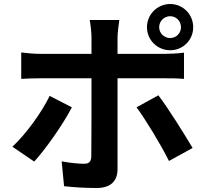

<svg xmlns="http://www.w3.org/2000/svg" viewBox="-20 -881 1040 959"><path d="M830 -800C860 -800 884 -776 884 -745C884 -715 860 -691 830 -691C800 -691 775 -715 775 -745C775 -776 800 -800 830 -800ZM830 -630C894 -630 945 -681 945 -745C945 -809 894 -861 830 -861C766 -861 714 -809 714 -745C714 -681 766 -630 830 -630ZM228 -402C187 -317 109 -211 42 -148L151 -74C205 -133 293 -256 339 -345ZM801 -490C828 -490 867 -490 899 -487V-618C872 -614 828 -612 800 -612H567V-693C567 -718 574 -767 576 -781H428C432 -763 437 -719 437 -694V-612H183C151 -612 116 -615 86 -619V-487C114 -489 153 -490 183 -490H437C437 -419 437 -134 436 -99C435 -73 425 -63 399 -63C375 -63 331 -67 288 -75L300 49C351 55 409 58 463 58C534 58 567 22 567 -36V-490ZM662 -345C707 -284 781 -163 824 -77L942 -142C899 -214 820 -341 771 -405Z"/></svg>

Font: Noto Sans Japanese Bold
Style: Bold
Weight: 700
Designer: Ryoko NISHIZUKA (kana & ideographs); Paul D. Hunt (Latin, Greek & Cyrillic); Wenlong ZHANG (bopomofo); Sandoll Communica
Foundry: Adobe Systems Incorporated
Version: Version 1.000;PS 1;hotconv 1.0.78;makeotf.lib2.5.61930